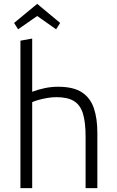

<svg xmlns="http://www.w3.org/2000/svg" viewBox="-20 -976 606 996"><path d="M86 0V-765L147 -776V-500Q179 -512 213 -519Q247 -526 281 -526Q361 -526 405 -497Q449 -468 467 -414.5Q485 -361 485 -288V0H424V-268Q424 -341 410.5 -386Q397 -431 364 -451.5Q331 -472 273 -472Q249 -472 223.5 -467.5Q198 -463 177.5 -457Q157 -451 147 -446V0ZM74 -824 53 -857 173 -956 292 -857 271 -824 173 -893Z"/></svg>

Font: Ubuntu Sans Light
Style: Regular
Weight: 300
Designer: Dalton Maag Ltd
Foundry: Dalton Maag Ltd
Version: Version 1.006; ttfautohint (v1.8.4.7-5d5b)